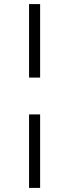

<svg xmlns="http://www.w3.org/2000/svg" viewBox="-20 -780 338 938"><path d="M122 -221H176V138H122ZM122 -760H176V-401H122Z"/></svg>

Font: IBM Plex Serif
Style: Regular
Weight: 400
Designer: Mike Abbink, Paul van der Laan, Pieter van Rosmalen
Foundry: Bold Monday
Version: Version 3.001